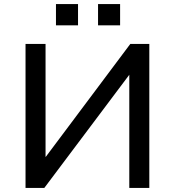

<svg xmlns="http://www.w3.org/2000/svg" viewBox="-20 -920 857 940"><path d="M105 0V-705H203V-152H204L618 -705H711V0H613V-554L197 0ZM460 -796V-900H568V-796ZM254 -796V-900H362V-796Z"/></svg>

Font: Nunito Sans 7pt Medium
Style: Regular
Weight: 500
Designer: Vernon Adams
Foundry: Vernon Adams
Version: Version 3.101;gftools[0.9.27]